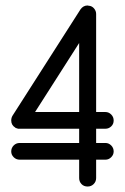

<svg xmlns="http://www.w3.org/2000/svg" viewBox="-20 -681 456 701"><path d="M365 -159Q377 -159 386 -150Q395 -141 395 -128Q395 -116 386 -107Q377 -98 365 -98H331V-31Q331 -18 322 -9Q313 0 300 0Q286 0 277.5 -9Q269 -18 269 -31V-98H52Q39 -98 30 -107Q21 -116 21 -128Q21 -141 30 -150Q39 -159 52 -159H269V-211H52Q51 -211 51 -211Q50 -211 48 -211Q47 -211 45 -211Q44 -211 44 -212Q42 -212 40 -213Q38 -213 37 -214Q37 -214 36 -215Q21 -224 21 -241Q21 -251 26 -259L274 -647Q284 -661 300 -661Q301 -661 302 -660Q303 -661 305 -660Q316 -659 323.5 -650Q331 -641 331 -630V-272H365Q377 -272 386 -263Q395 -254 395 -241Q395 -228 386 -219.5Q377 -211 365 -211H331V-159ZM108 -272H269V-524Z"/></svg>

Font: Libertine Sup Medium
Style: Regular
Weight: 500
Designer: Bastien Sozeau
Foundry: NBR — Bastien Sozeau
Version: Version 2.003; ttfautohint (v1.8.4.7-5d5b);gftools[0.9.33]